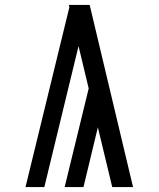

<svg xmlns="http://www.w3.org/2000/svg" viewBox="-20 -755 640 775"><path d="M83 0 260 -726 258 -735Q279 -735 300 -735Q321 -735 342 -735L517 0H433L375 -241L317 0H241L338 -398L297 -569L159 0Z"/></svg>

Font: Iosevka Meiseki Sans
Style: Regular
Weight: 400
Monospace: yes
Designer: Belleve Invis
Foundry: Belleve Invis
Version: Version 11.2.6; ttfautohint (v1.8.4)